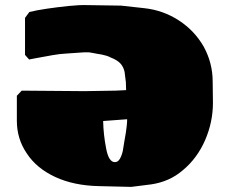

<svg xmlns="http://www.w3.org/2000/svg" viewBox="-20 -708 899 752"><path d="M494 24 368 21Q269 19 196 -15Q123 -49 85 -107Q46 -164 46 -235V-333L65 -353L311 -351L433 -353L474 -355L473 -386L468 -426Q464 -446 451.5 -459.5Q439 -473 413 -483Q406 -487 397.5 -489.5Q389 -492 380 -494Q360 -497 357 -498Q353 -499 346.5 -500Q340 -501 329 -503H308L236 -498Q215 -497 186 -492Q157 -487 120 -480L94 -475L78 -493V-638L95 -661Q123 -668 164 -674Q205 -680 248 -684.5Q291 -689 321 -688L454 -686L545 -676Q619 -668 680.5 -628Q742 -588 778 -525Q813 -461 813 -388L814 -305Q814 -230 783.5 -159.5Q753 -89 697 -42Q669 -18 638 -4.5Q607 9 573 14ZM430 -73Q442 -73 449.5 -86Q457 -99 461 -117L467 -154L473 -189Q475 -203 476.5 -216Q478 -229 478 -241L384 -234Q385 -181 396 -125Q406 -73 430 -73Z"/></svg>

Font: Sigmar
Style: Regular
Weight: 400
Designer: Vernon Adams
Foundry: Vernon Adams
Version: Version 1.000; ttfautohint (v1.8.4.7-5d5b);gftools[0.9.24]